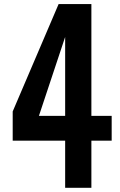

<svg xmlns="http://www.w3.org/2000/svg" viewBox="-20 -895 571 915"><path d="M290.5 -342.8V-718.8L165.5 -342.8ZM290.5 -224.6H40.5V-363.8L259.3 -875.5H415.5V-342.8H512.2V-224.6H415.5V0H290.5Z"/></svg>

Font: Oswald
Style: Book
Weight: 400
Designer: vernon adams
Foundry: vernon adams
Version: Version 1.000